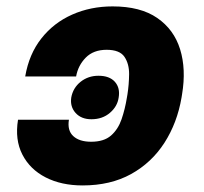

<svg xmlns="http://www.w3.org/2000/svg" viewBox="-20 -558 626 588"><path d="M35.2 -191.4H191.1Q185.7 -158.4 204.4 -141.2Q223 -123.9 259.2 -123.9Q298.3 -123.9 320 -142.9Q341.6 -161.9 352.3 -192.8Q362.9 -223.7 368.6 -258.9L370.4 -269.5Q375 -299 375.4 -330.6Q375.7 -362.2 361.2 -383.9Q346.6 -405.5 306.5 -405.5Q266.3 -405.5 242.7 -381.6Q219.1 -357.6 213.1 -323.9H57.2Q68.9 -392.4 106.7 -440.3Q144.5 -488.3 201 -513.3Q257.5 -538.4 324.9 -538.4Q410.2 -538.4 461.5 -503Q512.8 -467.7 531.6 -407Q550.4 -346.2 537.6 -269.5L535.9 -258.9Q522.7 -181.8 483.7 -120.9Q444.6 -60 381.6 -25Q318.5 9.9 233 9.9Q168 9.9 119.9 -14.7Q71.7 -39.4 48.5 -84.7Q25.2 -130 35.2 -191.4ZM259.9 -192.8Q229 -192.8 211.6 -212Q194.2 -231.2 198.2 -259.2Q203.5 -288.7 226.7 -307.4Q250 -326 281.6 -326Q315.3 -326 331.9 -307.4Q348.4 -288.7 343.4 -259.2Q339.5 -231.9 316.6 -212.4Q293.7 -192.8 259.9 -192.8Z"/></svg>

Font: Inter UI Extra Bold
Style: Italic
Weight: 800
Italic angle: 9.39999°
Designer: Rasmus Andersson
Foundry: rsms
Version: 3.2;8d6f07862